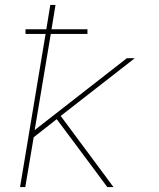

<svg xmlns="http://www.w3.org/2000/svg" viewBox="-20 -755 640 775"><path d="M61 0 164 -618H83V-637H167L183 -735H204L188 -637H333V-618H185L120 -230L492 -520H524L225 -287L438 0H413L344 -93L209 -274L116 -201L82 0Z"/></svg>

Font: Iosevka SS04 Th Ex Obl
Style: Regular
Weight: 100
Width: 7
Italic angle: -9°
Monospace: yes
Designer: Belleve Invis
Foundry: Belleve Invis
Version: Version 19.0.0; ttfautohint (v1.8.4)